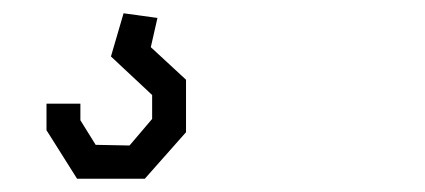

<svg xmlns="http://www.w3.org/2000/svg" viewBox="-20 -43 640 289"><path d="M96 226 50 153V113H101V138L124 175L175 176L209 136V100L147 42L166 -23L217 -16L207 28L260 77V156L198 226Z"/></svg>

Font: Turret Road Medium
Style: Regular
Weight: 500
Designer: Noponies
Foundry: Noponies
Version: Version 1.001; ttfautohint (v1.8)